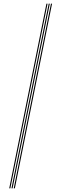

<svg xmlns="http://www.w3.org/2000/svg" viewBox="-20 -820 332 1040"><path d="M54.5 200 256 -800H262L60.5 200ZM30 200 231.5 -800H237.5L36 200ZM42.2 200 243.8 -800H249.8L48.2 200Z"/></svg>

Font: Big Shoulders Inline Display ExtraLight
Style: Regular
Weight: 250
Version: Version 2.002